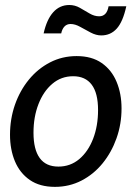

<svg xmlns="http://www.w3.org/2000/svg" viewBox="-20 -718 529 748"><path d="M194 10Q135 10 96.2 -16.8Q57.5 -43.5 38.2 -89.5Q19 -135.5 19 -193Q19 -254.5 38.2 -309.8Q57.5 -365 92.5 -407.8Q127.5 -450.5 175 -475Q222.5 -499.5 278.5 -499.5Q337.5 -499.5 376.2 -472.5Q415 -445.5 434.2 -399.2Q453.5 -353 453.5 -295.5Q453.5 -234.5 434 -179.5Q414.5 -124.5 379.8 -81.8Q345 -39 297.5 -14.5Q250 10 194 10ZM207.5 -69Q254 -69 288.8 -98.2Q323.5 -127.5 342.8 -177.5Q362 -227.5 362 -289Q362 -355.5 337.2 -388.2Q312.5 -421 265 -421Q218.5 -421 183.8 -391.5Q149 -362 129.8 -312.2Q110.5 -262.5 110.5 -201Q110.5 -135.5 134.8 -102.2Q159 -69 207.5 -69ZM374.5 -580Q354.5 -580 333.2 -591.2Q312 -602.5 292.2 -613.5Q272.5 -624.5 255 -624.5Q240.5 -624.5 231.2 -614.8Q222 -605 218.5 -588H150Q162 -642 187.2 -670.2Q212.5 -698.5 250 -698.5Q272 -698.5 291.2 -687.5Q310.5 -676.5 329 -665.5Q347.5 -654.5 366.5 -654.5Q381 -654.5 390.2 -664Q399.5 -673.5 403 -693.5H472Q459 -633.5 435 -606.8Q411 -580 374.5 -580Z"/></svg>

Font: Cabin
Style: Italic
Weight: 400
Width: 4
Italic angle: -10°
Designer: Pablo Impallari
Foundry: Pablo Impallari. http://www.impallari.com Igino Marini. http://www.ikern.com
Version: Version 3.001